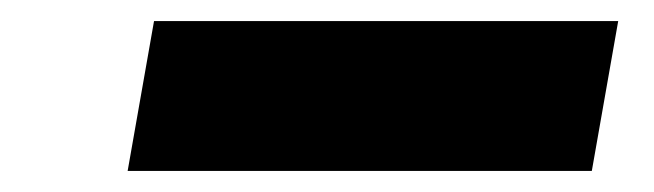

<svg xmlns="http://www.w3.org/2000/svg" viewBox="-20 -442 620 182"><path d="M566 -422 541 -280H101L126 -422Z"/></svg>

Font: Fz Poppins
Style: Bold Italic
Weight: 700
Italic angle: -10°
Designer: Ninad Kale (Devanagari), Jonny Pinhorn (Latin)
Foundry: Indian Type Foundry
Version: Vit hóa bi Vntype.Com & FontZin.Com